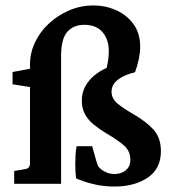

<svg xmlns="http://www.w3.org/2000/svg" viewBox="-20 -674 629 704"><path d="M400 10Q359 10 322 1Q285 -8 259 -20Q256 -44 256 -70Q256 -88 257 -105.5Q258 -123 261 -138H318L333 -84Q337 -71 340 -65Q343 -59 350 -54Q358 -47 371 -41.5Q384 -36 400 -36Q425 -36 441.5 -50Q458 -64 458 -88Q458 -121 433 -142Q408 -163 370 -185Q345 -200 324.5 -216.5Q304 -233 292 -254.5Q280 -276 280 -305Q280 -334 292.5 -357Q305 -380 325.5 -397Q346 -414 371 -425Q375 -441 377 -456.5Q379 -472 379 -486Q379 -529 356 -556Q333 -583 289 -583Q249 -583 226.5 -557Q204 -531 204 -469V0H32V-47L73 -54Q90 -57 90 -75V-437Q90 -480 108.5 -519Q127 -558 159.5 -588Q192 -618 234 -636Q276 -654 322 -654Q367 -654 406 -636.5Q445 -619 469.5 -585.5Q494 -552 494 -503Q494 -482 489 -457.5Q484 -433 475 -409Q436 -400 412.5 -382Q389 -364 389 -338Q389 -313 409.5 -295.5Q430 -278 468 -256Q517 -228 543.5 -198Q570 -168 570 -120Q570 -55 521.5 -22.5Q473 10 400 10ZM102 -353 26 -365V-410L102 -424H132V-353Z"/></svg>

Font: Rasa SemiBold
Style: Regular
Weight: 600
Designer: Anna Giedrys (Yrsa+Rasa design), David Brezina (Yrsa art-direction, Rasa art-direction, design)
Foundry: Rosetta Type Foundry
Version: Version 2.004